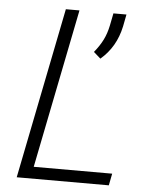

<svg xmlns="http://www.w3.org/2000/svg" viewBox="-52 -753 603 795"><g transform="rotate(5 250.0 -355.5)"><path d="M113.8 -49.3H439.9L430.2 0H47.4L189.5 -710.9H246.1ZM431.6 -660.6Q422.4 -617.2 401.9 -581.8Q381.3 -546.4 349.6 -519.5L320.8 -544.9Q343.8 -573.2 356.9 -599.6Q370.1 -626 377 -659.7L387.2 -710.9H441.4Z"/></g></svg>

Font: Franko
Style: Light Italic
Weight: 300
Designer: Google
Version: Version 1.200310; 2013